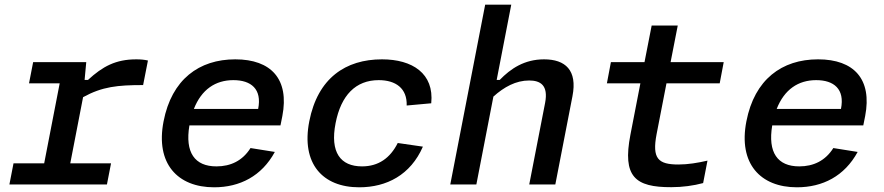

<svg xmlns="http://www.w3.org/2000/svg" viewBox="-20 -785 3760 817"><path d="M347 -520.5H121L103.5 -430.5H234L168 -90H37.5L20 0H435L452.5 -90H279L333.5 -371.5C415.5 -416.5 480 -423 589 -423L609.5 -527.5C594.5 -531 579 -532.5 560 -532.5C472 -532.5 416.5 -502 354.5 -445H340Z M676 -268.5C641 -89 735.5 12 891 12C1000.5 12 1093.5 -35.5 1149.5 -138.5L1046 -155C1012 -101 961.5 -77 901 -77C808.5 -77 766.5 -136 786 -251.5H1173.5L1181.5 -291.5C1211.5 -447.5 1134.5 -532.5 981 -532.5C827 -532.5 710.5 -447 676 -268.5ZM805 -321.5C837.5 -404.5 897 -444 973 -444C1048.5 -444 1095.5 -406 1078.5 -321.5Z M1779.5 -161 1672.5 -176.5C1640.5 -112.5 1590.5 -77 1520.5 -77C1429 -77 1383.5 -136.5 1408 -261C1431 -379.5 1493.5 -444 1591.5 -444C1664 -444 1713 -409 1710.5 -336L1815 -345.5C1828 -472.5 1734.5 -532.5 1605.5 -532.5C1451 -532.5 1332 -453 1296 -268.5C1261 -89 1352.5 12 1508.5 12C1625 12 1727 -40.5 1779.5 -161Z M2007 0 2079.5 -374C2125 -415 2175.5 -442.5 2231.5 -442.5C2279.5 -442.5 2314 -422.5 2299.5 -347L2232 0H2343L2416 -376C2437.5 -486.5 2385.5 -532.5 2295 -532.5C2211 -532.5 2152.5 -492.5 2106.5 -445H2093.5L2155.5 -765H2044.5L1896 0Z M2836.5 11.5C2884 11.5 2931.5 5 2972 -6L2990.5 -101.5C2949.5 -92 2907.5 -85 2867 -85C2780.5 -85 2754 -110 2774 -214.5L2816 -430.5H3042.5L3059.5 -520.5H2833.5L2864 -676.5H2753L2722.5 -520.5H2579.5L2562.5 -430.5H2705L2662.5 -211.5C2628 -33 2682.5 12 2836.5 11.5Z M3156 -268.5C3121 -89 3215.5 12 3371 12C3480.5 12 3573.5 -35.5 3629.5 -138.5L3526 -155C3492 -101 3441.5 -77 3381 -77C3288.5 -77 3246.5 -136 3266 -251.5H3653.5L3661.5 -291.5C3691.5 -447.5 3614.5 -532.5 3461 -532.5C3307 -532.5 3190.5 -447 3156 -268.5ZM3285 -321.5C3317.5 -404.5 3377 -444 3453 -444C3528.5 -444 3575.5 -406 3558.5 -321.5Z"/></svg>

Font: Monaspace Neon Medium
Style: Italic
Weight: 500
Italic angle: -11°
Designer: Riley Cran & the Lettermatic Team
Foundry: Lettermatic
Version: Version 1.200 (Monaspace Neon)